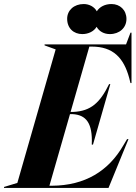

<svg xmlns="http://www.w3.org/2000/svg" viewBox="-75 -932 672 952"><path d="M537 -212C463 -84 347 -12 182 -11H170L272 -366H286C351 -362 385 -323 380 -215H386L472 -515H466C421 -423 376 -381 288 -377H275L368 -701H380C486 -701 539 -645 566 -544L572 -520H577V-770H572L550 -712H146V-707L201 -687L11 -25L-55 -5V0H463L562 -242H555ZM258 -839C258 -792 290 -763 333 -763C364 -763 391 -777 404 -799C417 -776 441 -763 470 -763C517 -763 552 -794 552 -838C552 -882 520 -912 478 -912C445 -912 419 -898 405 -876C393 -898 368 -912 340 -912C292 -912 258 -881 258 -839Z"/></svg>

Font: Nyght Serif Bold Italic
Style: Regular
Weight: 700
Italic angle: -16°
Designer: Maksym Kobuzan
Version: Version 0.410;Glyphs 3.1.2 (3151)